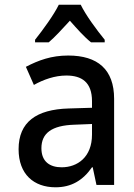

<svg xmlns="http://www.w3.org/2000/svg" viewBox="-20 -786 570 816"><path d="M129 -617V-606H187C213 -628 245 -663 277 -698C308 -663 338 -629 367 -606H425V-617C390 -660 345 -721 323 -766H230C209 -723 164 -661 129 -617ZM216 10C283 10 332 -19 371 -75H374L390 0H465V-366C465 -491 395 -550 270 -550C198 -550 144 -530 90 -502L124 -425C165 -448 213 -465 262 -465C327 -465 371 -437 371 -356V-328L272 -325C134 -321 59 -267 59 -152C59 -45 124 10 216 10ZM242 -75C193 -75 156 -98 156 -156C156 -220 200 -253 296 -256L371 -259V-214C371 -118 309 -75 242 -75Z"/></svg>

Font: Noto Sans Mono Condensed Medium
Style: Regular
Weight: 500
Width: 3
Designer: Monotype Design Team
Foundry: Monotype Imaging Inc.
Version: Version 2.014